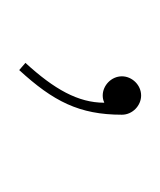

<svg xmlns="http://www.w3.org/2000/svg" viewBox="-4 -74 167 200"><g transform="rotate(90 80.0 25.5)"><path d="M60 -17.5C60 -6.5 69.5 2.5 80 2.5C82.5 2.5 85 2 87 1H87.5C87.5 28 73.5 53 46 83L53.5 89.5C86 54 100 27 100 -17.5C100 -28.5 90.5 -37.5 80 -37.5C69 -37.5 60 -28 60 -17.5Z"/></g></svg>

Font: ZnikomitNo24
Style: Regular
Weight: 500
Designer: gluk
Foundry: gluk
Version: Version 0.55